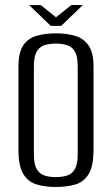

<svg xmlns="http://www.w3.org/2000/svg" viewBox="-20 -732 446 764"><path d="M201.3 12Q158.2 12 125 1.8Q91.8 -8.3 72.6 -39.8Q53.5 -71.2 53.5 -135.3V-467.8Q53.5 -523.5 72.6 -551.6Q91.8 -579.7 125.7 -589.5Q159.7 -599.3 202.7 -599.3Q246.4 -599.3 279.8 -589.1Q313.2 -579 332.6 -550.9Q352.1 -522.8 352.1 -467.8V-135.5Q352.1 -70.5 332.6 -39Q313.2 -7.6 279.5 2.2Q245.7 12 201.3 12ZM202 -27.3Q227.9 -27.3 247.5 -33.7Q267.1 -40 278.2 -59.5Q289.2 -78.9 289.2 -117.8V-468Q289.2 -506.9 278.2 -526.4Q267.1 -545.8 247.2 -552.2Q227.2 -558.5 202 -558.5Q176 -558.5 156.6 -552.2Q137.1 -545.8 125.9 -526.4Q114.8 -506.9 114.8 -468V-117.8Q114.8 -78.9 125.9 -59.5Q137.1 -40 156.6 -33.7Q176 -27.3 202 -27.3ZM181.9 -629.2 95.9 -711.8H142.3L202.8 -663.1L264.1 -712.2H310L223.6 -629.2Z"/></svg>

Font: Alumni Sans Thin
Style: Regular
Weight: 100
Designer: Robert E. Leuschke
Foundry: Robert E. Leuschke
Version: Version 1.018